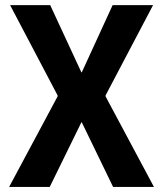

<svg xmlns="http://www.w3.org/2000/svg" viewBox="-20 -740 645 760"><path d="M427.7 0 303.7 -255.9H300.3L208 -359.4V-362.3L20 -719.7H178.7L302.2 -453.6H305.7L397.9 -361.3V-358.4L589.4 0ZM16.1 0 208 -358.4V-361.3L300.3 -453.6H303.7L425.8 -719.7H585.9L397.9 -362.3V-359.4L305.7 -255.9H302.2L176.8 0Z"/></svg>

Font: Reddit Sans Condensed
Style: Bold
Weight: 700
Designer: Stephen Hutchings
Foundry: Reddit
Version: Version 1.014